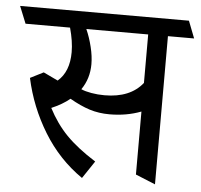

<svg xmlns="http://www.w3.org/2000/svg" viewBox="-73 -630 764 728"><g transform="rotate(5 309.0 -265.5)"><path d="M642.6 -514.2H543V49.8L467.8 19V-220.7Q412.6 -199.7 347.7 -199.7Q307.1 -199.7 271.7 -210.9Q236.3 -222.2 195.8 -245.6Q167.5 -222.2 126 -204.6Q155.8 -147 197.3 -104.2Q238.8 -61.5 309.6 -16.6L265.1 49.8Q175.3 -12.2 117.2 -107.2Q59.1 -202.1 35.6 -311L85.9 -336.4L141.1 -310.1Q184.6 -347.2 184.6 -421.9Q184.6 -462.9 170.4 -514.2H1L-25.4 -579.6H617.2ZM467.8 -514.2H232.4Q246.1 -483.4 254.6 -448.2Q263.2 -413.1 263.2 -382.8Q263.2 -328.1 233.4 -285.2Q249 -278.3 272.7 -274.2Q296.4 -270 322.8 -270Q420.4 -270 467.8 -329.6Z"/></g></svg>

Font: Vesper Libre
Style: Regular
Weight: 400
Designer: Robert Keller & Kimya Gandhi
Foundry: Mota Italic
Version: Version 1.058